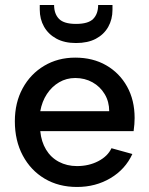

<svg xmlns="http://www.w3.org/2000/svg" viewBox="-20 -736 594 763"><path d="M286 7Q213 7 157.5 -26Q102 -59 70.5 -118Q39 -177 39 -254Q39 -328 70 -385Q101 -442 155.5 -474.5Q210 -507 279 -507Q349 -507 402 -476.5Q455 -446 485 -392Q515 -338 515 -267Q515 -256 514 -242.5Q513 -229 511 -215H140Q144 -173 163 -141.5Q182 -110 214 -93Q246 -76 286 -76Q333 -76 370.5 -95.5Q408 -115 423 -147L506 -124Q478 -63 419 -28Q360 7 286 7ZM140 -294H414Q414 -332 396 -362Q378 -392 347.5 -409Q317 -426 279 -426Q244 -426 215 -409Q186 -392 166.5 -362.5Q147 -333 140 -294ZM282 -565Q236 -565 204 -582.5Q172 -600 155 -630Q138 -660 138 -698V-716H195Q195 -681 214.5 -661Q234 -641 282 -641Q331 -641 350.5 -661Q370 -681 370 -716H427V-697Q427 -659 410 -629Q393 -599 361 -582Q329 -565 282 -565Z"/></svg>

Font: Envelope Sans Variable
Style: Regular
Weight: 500
Designer: Andreas Rasmussen / Norman Anderson
Foundry: mail.de GmbH
Version: Version 1.150